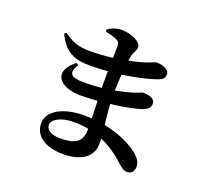

<svg xmlns="http://www.w3.org/2000/svg" viewBox="-140 -967 1281 1190"><g transform="rotate(20 500.0 -372.0)"><path d="M356 -410C274 -410 246 -432 289 -498L274 -508C150 -411 229 -327 365 -327C402 -327 440 -329 477 -332L481 -217L432 -219C298 -219 196 -167 196 -83C196 5 275 52 390 52C508 52 579 -1 579 -82L578 -120C639 -94 691 -56 740 -11C764 9 775 20 800 20C825 20 844 3 844 -30C844 -64 822 -91 789 -115C757 -139 683 -184 570 -206C565 -246 560 -289 557 -340C653 -351 733 -369 764 -382C787 -391 805 -405 805 -432C805 -465 766 -476 725 -476C718 -476 703 -466 660 -453C627 -443 593 -435 556 -428C557 -465 558 -502 561 -535C662 -549 741 -570 777 -583C807 -593 825 -603 825 -632C825 -670 768 -681 740 -681C732 -681 717 -671 676 -657C653 -650 616 -640 571 -631C573 -647 576 -661 579 -671C586 -696 600 -708 600 -728C600 -766 532 -796 468 -796C431 -796 401 -782 378 -767L379 -753C411 -746 432 -740 453 -731C470 -723 477 -715 477 -695L476 -615C428 -609 376 -605 325 -605C242 -605 203 -627 152 -662L140 -653C188 -547 257 -521 355 -521C396 -521 436 -523 474 -526V-463V-416C436 -412 397 -410 356 -410ZM482 -149V-148C482 -57 433 -34 335 -34C282 -34 244 -56 244 -89C244 -125 301 -158 383 -158C418 -158 451 -155 482 -149Z"/></g></svg>

Font: Noto Serif CJK HK
Style: Bold
Weight: 700
Designer: Ryoko NISHIZUKA 西塚涼子 (kana & ideographs); Frank Grießhammer (Latin, Greek & Cyrillic); Wenlong ZHANG 张文龙 (bopomofo); San
Foundry: Adobe
Version: Version 2.001;hotconv 1.1.0;makeotfexe 2.6.0